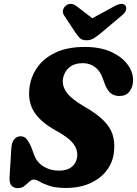

<svg xmlns="http://www.w3.org/2000/svg" viewBox="-20 -959 709 994"><path d="M322.5 14Q268.5 14 236.2 3.2Q204 -7.5 185.5 -18.5Q167 -29.5 155 -29.5Q143 -29.5 131.5 -18.2Q120 -7 106 4Q92 15 73 15Q50.5 15 39.2 1.8Q28 -11.5 29.5 -42L38.5 -189Q40 -220.5 53 -237Q66 -253.5 86.5 -253.5Q106 -253.5 118.2 -238.8Q130.5 -224 142.5 -195.5L154 -164.5Q167.5 -121 203.8 -98.2Q240 -75.5 286.5 -75.5Q326.5 -75.5 350.5 -94.2Q374.5 -113 379 -144.5Q384.5 -181 360.8 -213.5Q337 -246 269.5 -283Q191.5 -326 157.5 -378.5Q123.5 -431 132.5 -504.5Q139.5 -562 173 -610Q206.5 -658 267.8 -687Q329 -716 419 -716Q499 -716 555.5 -690.2Q612 -664.5 641.2 -624Q670.5 -583.5 669 -540Q668 -508.5 650.2 -485.2Q632.5 -462 599 -462Q572 -462 554.2 -475.5Q536.5 -489 522.5 -524.5L511 -556Q498.5 -591.5 471.8 -611.8Q445 -632 409.5 -632Q364.5 -632 338.2 -609.5Q312 -587 306 -551.5Q300.5 -515.5 324.2 -481.5Q348 -447.5 412 -410Q479 -372 514.8 -336.5Q550.5 -301 562.8 -262.8Q575 -224.5 570.5 -177Q566 -122 534 -78.8Q502 -35.5 447.8 -10.8Q393.5 14 322.5 14ZM510 -794Q486.5 -774.5 468.5 -762.5Q450.5 -750.5 427.5 -750.5Q404.5 -750.5 392.8 -762.5Q381 -774.5 368 -794L311.5 -880Q302 -895 306.8 -909Q311.5 -923 321.5 -930.5Q347.5 -949 376.5 -927L458 -864.5L572.5 -927Q613.5 -949 629 -930.5Q635.5 -923 632.8 -909Q630 -895 612 -880Z"/></svg>

Font: Fraunces 9pt S100
Style: Bold Italic
Weight: 700
Italic angle: -16°
Version: Version 1.000; ttfautohint (v1.8.3)